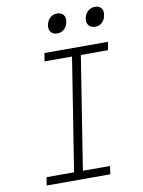

<svg xmlns="http://www.w3.org/2000/svg" viewBox="-100 -1003 800 1071"><g transform="rotate(-10 300.0 -467.5)"><path d="M76 0 83 -46H239L340 -684H184L192 -730H552L544 -684H390L289 -46H443L436 0ZM497 -825Q473 -825 460.5 -840Q448 -855 452 -880Q457 -905 473.5 -920Q490 -935 514 -935Q537 -935 549 -920Q561 -905 556 -880Q552 -855 536 -840Q520 -825 497 -825ZM282 -825Q259 -825 246.5 -840Q234 -855 238 -880Q243 -905 259.5 -920Q276 -935 299 -935Q322 -935 334.5 -920Q347 -905 342 -880Q338 -855 321.5 -840Q305 -825 282 -825Z"/></g></svg>

Font: JetBrains Mono Thin
Style: Italic
Weight: 100
Italic angle: -9°
Monospace: yes
Designer: Philipp Nurullin, Konstantin Bulenkov
Foundry: JetBrains
Version: Version 2.305; ttfautohint (v1.8.4.7-5d5b)